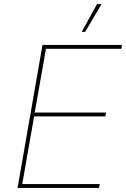

<svg xmlns="http://www.w3.org/2000/svg" viewBox="-20 -920 617 940"><path d="M66 0H465L468 -19H89L147 -350H496L499 -369H150L205 -681H574L577 -700H188ZM477 -900H455L380 -764H397Z"/></svg>

Font: Fixel Display 20240404 Thin
Style: Italic
Weight: 100
Italic angle: -10°
Designer: AlfaBravo + MacPaw
Foundry: Kyrylo Tkachov, Marchela Mozhyna, Serhii Makarenko, Maria Weinstein, Zakhar Kryvoshyya
Version: Version 1.211;Glyphs 3.2 (3225)